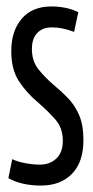

<svg xmlns="http://www.w3.org/2000/svg" viewBox="-20 -566 290 596"><path d="M6 -13 18 -72Q34 -64 58.5 -59.5Q83 -55 104 -55Q135 -55 155 -74Q175 -93 175 -129Q175 -169 151.5 -195.5Q128 -222 98 -248Q63 -277 39 -313.5Q15 -350 15 -407Q15 -470 47.5 -508Q80 -546 140 -546Q162 -546 184 -541.5Q206 -537 223 -528L210 -467Q174 -481 141 -481Q112 -481 95.5 -463.5Q79 -446 79 -414Q79 -377 98.5 -352Q118 -327 146 -303Q169 -284 190.5 -262Q212 -240 225.5 -209Q239 -178 239 -131Q239 -63 203.5 -26.5Q168 10 107 10Q47 10 6 -13Z"/></svg>

Font: Georama ExtraCondensed
Style: Regular
Weight: 400
Width: 2
Designer: Jean-Baptiste Levee
Foundry: Production Type
Version: Version 1.000